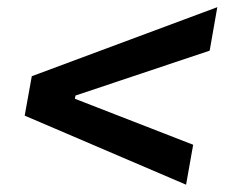

<svg xmlns="http://www.w3.org/2000/svg" viewBox="-20 -610 626 528"><path d="M491.7 -102.1 47.9 -292 67.4 -400.4 577.6 -590.3 556.6 -470.7 187.5 -347.2 186 -338.4 511.2 -211.9Z"/></svg>

Font: Cascadia Mono Medium
Style: Italic
Weight: 500
Italic angle: -10°
Monospace: yes
Designer: Aaron Bell
Foundry: Saja Typeworks
Version: Version 2407.024